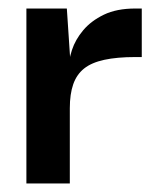

<svg xmlns="http://www.w3.org/2000/svg" viewBox="-20 -431 378 451"><path d="M42 0V-411H137L145 -291L144 -203V0ZM144 -177 141 -268Q141 -289 149 -313.5Q157 -338 175.5 -360Q194 -382 224 -396.5Q254 -411 298 -411H313V-297H298Q255 -297 225 -290.5Q195 -284 177.5 -270Q160 -256 152 -233Q144 -210 144 -177Z"/></svg>

Font: Darker Grotesque Light
Style: Bold
Weight: 700
Version: Version 1.000;gftools[0.9.28]